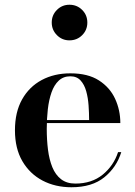

<svg xmlns="http://www.w3.org/2000/svg" viewBox="-20 -779 570 809"><path d="M281 10Q213 10 159.2 -18.2Q105.5 -46.5 74.2 -100Q43 -153.5 43 -230Q43 -306.5 73 -360Q103 -413.5 155.8 -441.8Q208.5 -470 276.5 -470Q350.5 -470 396.8 -440.2Q443 -410.5 465 -362.8Q487 -315 487 -260.5H110V-273H355.5Q355.5 -302.5 353.2 -334.8Q351 -367 343.2 -394.8Q335.5 -422.5 319.5 -440Q303.5 -457.5 276.5 -457.5Q247 -457.5 227.5 -439.2Q208 -421 197 -389.5Q186 -358 181.5 -318.5Q177 -279 177 -236Q177 -190 182.2 -148.2Q187.5 -106.5 200.5 -74.5Q213.5 -42.5 237.2 -24Q261 -5.5 297.5 -5.5Q366.5 -5.5 412.8 -43.2Q459 -81 477.5 -138H491Q471.5 -74.5 419.8 -32.2Q368 10 281 10ZM272.5 -609Q241.5 -609 219.8 -631Q198 -653 198 -684Q198 -715.5 219.8 -737.2Q241.5 -759 272.5 -759Q304.5 -759 326.2 -737.2Q348 -715.5 348 -684Q348 -652.5 326.2 -630.8Q304.5 -609 272.5 -609Z"/></svg>

Font: Bodoni Moda 18pt SemiBold
Style: Regular
Weight: 600
Designer: Owen Earl
Foundry: indestructible type
Version: Version 2.005